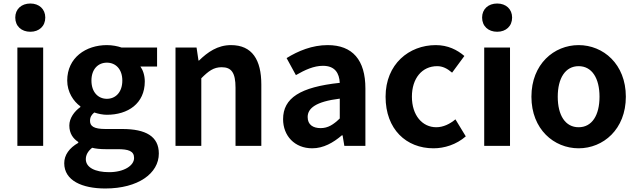

<svg xmlns="http://www.w3.org/2000/svg" viewBox="-20 -831 3630 1094"><path d="M153 -650C203 -650 238 -682 238 -731C238 -779 203 -811 153 -811C102 -811 67 -779 67 -731C67 -682 102 -650 153 -650ZM79 0H226V-560H79Z M580 243C767 243 885 157 885 44C885 -54 811 -96 676 -96H581C515 -96 493 -112 493 -142C493 -165 502 -177 517 -190C541 -182 567 -177 589 -177C709 -177 805 -241 805 -367C805 -402 794 -433 780 -452H875V-560H673C650 -568 620 -574 589 -574C470 -574 363 -503 363 -372C363 -306 399 -253 438 -225V-221C404 -197 375 -158 375 -116C375 -70 397 -41 426 -22V-17C375 12 346 52 346 99C346 198 448 243 580 243ZM589 -268C540 -268 501 -305 501 -372C501 -437 539 -474 589 -474C639 -474 677 -437 677 -372C677 -305 638 -268 589 -268ZM602 150C521 150 469 123 469 76C469 53 480 31 505 11C525 16 549 19 583 19H651C711 19 744 29 744 69C744 113 686 150 602 150Z M980 0H1127V-385C1168 -426 1197 -448 1243 -448C1298 -448 1322 -418 1322 -331V0H1469V-349C1469 -490 1417 -574 1296 -574C1220 -574 1163 -534 1114 -486H1111L1100 -560H980Z M1759 14C1823 14 1879 -18 1928 -60H1932L1942 0H2062V-327C2062 -489 1989 -574 1847 -574C1759 -574 1679 -541 1613 -500L1666 -403C1718 -433 1768 -456 1820 -456C1889 -456 1913 -414 1916 -359C1690 -335 1593 -272 1593 -152C1593 -57 1659 14 1759 14ZM1807 -101C1764 -101 1733 -120 1733 -164C1733 -214 1779 -252 1916 -269V-156C1880 -121 1849 -101 1807 -101Z M2450 14C2512 14 2580 -7 2634 -54L2575 -151C2544 -125 2506 -106 2466 -106C2386 -106 2327 -174 2327 -280C2327 -385 2385 -454 2471 -454C2502 -454 2528 -441 2556 -417L2626 -512C2585 -547 2532 -574 2463 -574C2311 -574 2177 -466 2177 -280C2177 -94 2295 14 2450 14Z M2813 -650C2863 -650 2898 -682 2898 -731C2898 -779 2863 -811 2813 -811C2762 -811 2727 -779 2727 -731C2727 -682 2762 -650 2813 -650ZM2739 0H2886V-560H2739Z M3277 14C3417 14 3546 -94 3546 -280C3546 -466 3417 -574 3277 -574C3137 -574 3008 -466 3008 -280C3008 -94 3137 14 3277 14ZM3277 -106C3201 -106 3158 -174 3158 -280C3158 -385 3201 -454 3277 -454C3353 -454 3396 -385 3396 -280C3396 -174 3353 -106 3277 -106Z"/></svg>

Font: Noto Sans JP
Style: Bold
Weight: 700
Designer: Ryoko NISHIZUKA  (kana, bopomofo & ideographs); Paul D. Hunt (Latin, Greek & Cyrillic); Sandoll Communications , Soo-you
Foundry: Adobe
Version: Version 2.002;hotconv 1.0.116;makeotfexe 2.5.65601